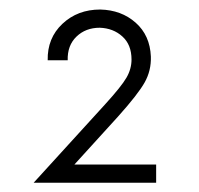

<svg xmlns="http://www.w3.org/2000/svg" viewBox="-20 -780 422 407"><path d="M137.7 -431.2H311V-392.6H51.3L202.6 -558.6Q237.3 -596.7 248 -615.2Q258.8 -633.8 258.8 -653.8Q258.8 -685.1 239.5 -702.6Q220.2 -720.2 191.4 -721.2Q161.6 -721.2 142.1 -702.4Q122.6 -683.6 123.5 -652.3H81.1Q80.1 -699.2 112.3 -729.5Q144.5 -759.8 192.4 -759.8Q237.3 -758.8 267.6 -731.9Q297.9 -705.1 299.8 -660.2Q300.8 -630.4 286.6 -605.2Q272.5 -580.1 230 -532.7Z"/></svg>

Font: Now
Style: Regular
Weight: 400
Designer: Alfredo Marco Pradil
Foundry: Alfredo Marco Pradil
Version: Version 1.002;PS 001.002;hotconv 1.0.88;makeotf.lib2.5.64775